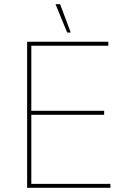

<svg xmlns="http://www.w3.org/2000/svg" viewBox="-20 -900 614 920"><path d="M302 -744H319L268 -880H246ZM110 0H509V-19H130V-350H479V-369H130V-681H499V-700H110Z"/></svg>

Font: Fixel Display Thin
Style: Regular
Weight: 100
Designer: AlfaBravo + MacPaw
Foundry: Kyrylo Tkachov, Marchela Mozhyna, Serhii Makarenko, Maria Weinstein, Zakhar Kryvoshyya
Version: Version 1.211